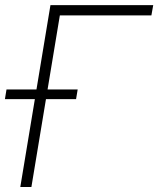

<svg xmlns="http://www.w3.org/2000/svg" viewBox="-47 -748 633 768"><path d="M565.9 -727.5 558.6 -686.5H192.4L78.6 0H34.2L154.8 -727.5ZM-27.3 -351.6 -21 -390.1H263.7L257.3 -351.6Z"/></svg>

Font: Inter Display Extra Light
Style: Italic
Weight: 200
Italic angle: -9.39999°
Designer: Rasmus Andersson
Foundry: rsms
Version: Version 4.000;git-4fc901f